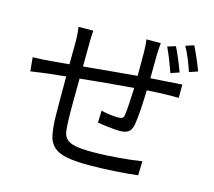

<svg xmlns="http://www.w3.org/2000/svg" viewBox="-113 -931 1227 1099"><g transform="rotate(15 500.0 -381.5)"><path d="M816 -602Q805 -634 789 -674.5Q773 -715 759 -744L807 -759Q821 -731 838 -690.5Q855 -650 866 -619ZM719 -753Q717 -741 716 -719.5Q715 -698 714 -681Q714 -648 713.5 -612Q713 -576 713 -544Q742 -546 769.5 -547.5Q797 -549 821 -551Q841 -553 861 -554Q881 -555 899 -556V-477Q887 -478 863.5 -477.5Q840 -477 821 -477Q799 -476 771 -475Q743 -474 711 -472Q710 -445 709 -415.5Q708 -386 706 -358Q704 -330 701.5 -305.5Q699 -281 696 -264Q689 -231 671.5 -219Q654 -207 620 -207Q606 -207 588 -208.5Q570 -210 551 -212.5Q532 -215 515.5 -217Q499 -219 489 -221L491 -292Q517 -286 545 -282.5Q573 -279 590 -279Q608 -279 616.5 -283.5Q625 -288 627 -305Q631 -330 633.5 -374.5Q636 -419 638 -466Q561 -460 478.5 -452.5Q396 -445 322 -437Q322 -399 321.5 -361.5Q321 -324 321 -291.5Q321 -259 321 -233.5Q321 -208 322 -194Q323 -154 326.5 -126.5Q330 -99 346.5 -82Q363 -65 398 -57.5Q433 -50 498 -50Q538 -50 580 -52Q622 -54 661 -57.5Q700 -61 734 -65Q768 -69 792 -73L789 11Q764 14 730 17Q696 20 658 22.5Q620 25 579.5 26.5Q539 28 502 28Q416 28 366 17.5Q316 7 290 -18Q264 -43 256 -83.5Q248 -124 246 -183Q246 -199 245.5 -225.5Q245 -252 245 -285Q245 -318 245 -355Q245 -392 245 -429L140 -418Q117 -415 88 -411Q59 -407 39 -404L31 -486Q54 -486 80.5 -487.5Q107 -489 134 -491Q153 -493 181.5 -495.5Q210 -498 245 -501L246 -639Q246 -661 244.5 -680Q243 -699 240 -722H327Q324 -687 324 -642L323 -509Q395 -516 477.5 -523.5Q560 -531 639 -538V-679Q639 -696 637.5 -718Q636 -740 634 -753ZM907 -791Q914 -777 922 -759.5Q930 -742 938.5 -723Q947 -704 954 -685.5Q961 -667 967 -652L917 -635Q906 -669 890 -708Q874 -747 858 -775Z"/></g></svg>

Font: SpoqaHanSans-Regular
Style: Regular
Weight: 400
Designer: [Spoqa Han Sans] Dong-huui Kim \uAE40 \uB3D9 \uD718  Younghwa Kang \uAC15 \uC601 \uD654  [Noto Sans] Ryoko NISHIZUKA \u8
Foundry: Spoqa (http://www.spoqa-han-sans.com)
Version: Version 2.000